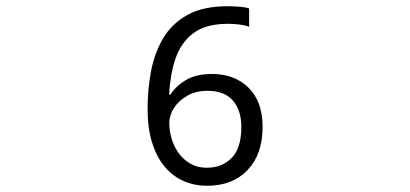

<svg xmlns="http://www.w3.org/2000/svg" viewBox="-20 -681 1310 613"><path d="M640.1 -145.5Q610.8 -145.5 588.4 -158.2Q565.9 -170.9 550.8 -191.7Q535.6 -212.4 528.1 -237.8Q520.5 -263.2 520.5 -288.6Q520.5 -313.5 535.9 -336.9Q551.3 -360.4 578.6 -375.7Q606 -391.1 642.6 -391.1Q696.3 -391.1 723.4 -360.1Q750.5 -329.1 750.5 -275.4Q750.5 -209 720 -177.2Q689.5 -145.5 640.1 -145.5ZM641.1 -87.9Q722.7 -87.9 770.5 -138.2Q818.4 -188.5 818.4 -275.4Q818.4 -356.4 773.9 -400.6Q729.5 -444.8 656.7 -444.8Q606.4 -444.8 574.2 -425.8Q542 -406.7 524.4 -379.4H520Q522.9 -440.4 539.6 -491.7Q556.2 -543 595.9 -574Q635.7 -605 708 -605Q725.6 -605 743.7 -602.8Q761.7 -600.6 775.4 -595.7V-654.3Q762.7 -658.2 742.9 -659.7Q723.1 -661.1 706.5 -661.1Q627.9 -661.1 577.9 -633.1Q527.8 -605 500.2 -557.6Q472.7 -510.3 461.9 -452.1Q451.2 -394 451.2 -334Q451.2 -271.5 465.8 -225.1Q480.5 -178.7 506.3 -148.2Q532.2 -117.7 566.7 -102.8Q601.1 -87.9 641.1 -87.9Z"/></svg>

Font: Noto Emoji
Style: Regular
Weight: 400
Version: Version 3.003